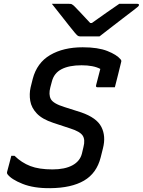

<svg xmlns="http://www.w3.org/2000/svg" viewBox="-20 -965 746 1003"><path d="M412 -718Q492 -718 541 -698.5Q590 -679 609 -656Q616 -649 613 -641Q606 -611 597 -576Q588 -541 580 -509H490Q479 -509 482 -520Q487 -540 492.5 -560.5Q498 -581 504 -605Q468 -624 406 -624Q341 -624 301.5 -603.5Q262 -583 251 -539L243 -509Q233 -471 245.5 -447.5Q258 -424 316 -406L404 -378Q485 -350 509.5 -302Q534 -254 518 -191L506 -143Q485 -60 419 -21.5Q353 17 243 18Q157 19 98 -4.5Q39 -28 19 -55Q15 -60 17 -67Q25 -95 30 -116Q35 -137 39 -151H56Q93 -115 138.5 -97.5Q184 -80 254 -80Q319 -80 358.5 -101.5Q398 -123 408 -163L416 -197Q426 -235 412 -256.5Q398 -278 347 -294L259 -323Q201 -342 172.5 -372Q144 -402 138 -438Q132 -474 140 -509L151 -553Q173 -637 242 -677.5Q311 -718 412 -718ZM500 -775H398Q391 -775 386 -778.5Q381 -782 370 -795Q361 -806 340.5 -831.5Q320 -857 296 -888Q272 -919 251 -945H340Q351 -945 355 -943Q359 -941 366 -935Q390 -911 451 -845H460Q505 -877 540 -901.5Q575 -926 603 -945H697Q707 -945 706 -938Q705 -934 700.5 -930Q696 -926 678 -912Q657 -896 623 -870Q589 -844 555.5 -818Q522 -792 500 -775Z"/></svg>

Font: Recursive Mn Lnr St Med
Style: Italic
Weight: 500
Italic angle: -15°
Monospace: yes
Version: Version 1.079;hotconv 1.0.112;makeotfexe 2.5.65598; ttfautoh